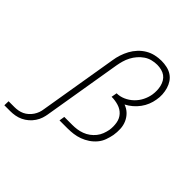

<svg xmlns="http://www.w3.org/2000/svg" viewBox="-403 -904 1248 1248"><g transform="rotate(45 221.0 -279.5)"><path d="M-158 184 -157 146H-103Q-87 146 -69.5 143Q-52 140 -36 132.5Q-20 125 -6 112.5Q8 100 18 85Q28 70 34 53.5Q40 37 42 20L132 -520Q136 -548 145 -575.5Q154 -603 168 -629Q182 -655 203 -677.5Q224 -700 249.5 -715Q275 -730 303.5 -736.5Q332 -743 360 -743Q386 -743 411 -737.5Q436 -732 456 -719Q476 -706 489.5 -686Q503 -666 510 -642Q517 -618 518.5 -592.5Q520 -567 515 -541Q511 -516 501 -491Q491 -466 474.5 -443.5Q458 -421 437 -403Q416 -385 391 -372Q419 -362 439 -342.5Q459 -323 470.5 -297Q482 -271 483.5 -241Q485 -211 480 -181Q475 -155 465.5 -128.5Q456 -102 437.5 -80Q419 -58 395 -42Q371 -26 345 -16.5Q319 -7 292 -3.5Q265 0 239 0H165L171 -38H245Q266 -38 287.5 -41Q309 -44 330.5 -52Q352 -60 370.5 -73.5Q389 -87 403.5 -105Q418 -123 426 -144Q434 -165 438 -186Q443 -219 437.5 -251.5Q432 -284 411.5 -306.5Q391 -329 360 -338.5Q329 -348 296 -348L303 -387Q333 -387 362.5 -400Q392 -413 415.5 -435.5Q439 -458 453.5 -487Q468 -516 473 -546Q476 -566 475.5 -585.5Q475 -605 470.5 -623.5Q466 -642 456.5 -658Q447 -674 432.5 -684.5Q418 -695 398.5 -700Q379 -705 359 -705Q336 -705 312 -699Q288 -693 267.5 -679Q247 -665 230.5 -646Q214 -627 202.5 -605Q191 -583 184.5 -560Q178 -537 174 -514L85 20Q82 42 75 63.5Q68 85 54.5 105Q41 125 23 140.5Q5 156 -16 166Q-37 176 -59.5 180Q-82 184 -104 184Z"/></g></svg>

Font: Iosevka Etoile Extralight
Style: Italic
Weight: 200
Italic angle: -9°
Designer: Belleve Invis
Foundry: Belleve Invis
Version: Version 22.1.2; ttfautohint (v1.8.4)